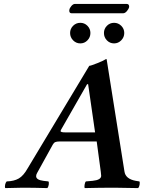

<svg xmlns="http://www.w3.org/2000/svg" viewBox="-20 -961 736 983"><path d="M314 -283.2H466.8L431.2 -529.8H425.8L292 -295.9Q290 -292 290 -290Q290 -283.2 314 -283.2ZM6.8 2Q3.9 -4.9 6.3 -15.9Q8.8 -26.9 14.2 -32.2Q52.2 -33.2 76.4 -47.4Q100.6 -61.5 122.1 -100.1L437 -624Q444.3 -624 478.5 -637.7Q512.7 -651.4 522 -658.2H525.9L617.2 -83Q622.6 -44.9 674.8 -35.2L693.8 -32.2Q696.8 -26.4 694.6 -14.6Q692.4 -2.9 687 2Q606.9 0 565.9 0Q490.2 0 414.1 2Q411.1 -2.4 413.1 -15.1Q415 -27.8 419.9 -32.2L454.1 -35.2Q498 -39.6 498 -61Q498 -68.8 496.1 -81.1L475.1 -236.8H287.1Q270 -236.8 262.7 -233.4Q255.4 -230 250 -220.2L169.9 -75.2Q165 -66.9 165 -59.1Q165 -40 202.1 -35.2L228 -32.2Q231.4 -26.9 229.5 -15.1Q227.5 -3.4 222.2 2Q151.9 0 96.2 0Q79.1 0 6.8 2ZM442.9 -792Q442.9 -770 427.7 -754.4Q412.6 -738.8 391.1 -738.8Q369.6 -738.8 354.2 -754.6Q338.9 -770.5 338.9 -792Q338.9 -813.5 354.2 -828.9Q369.6 -844.2 391.1 -844.2Q412.6 -844.2 427.7 -828.9Q442.9 -813.5 442.9 -792ZM610.8 -893.1H347.2Q339.4 -893.1 336.4 -898.4Q333.5 -903.8 335 -910.2Q336.4 -919.9 345.5 -930.4Q354.5 -940.9 363.8 -940.9H628.9Q635.7 -940.9 638.9 -936Q642.1 -931.2 641.1 -924.8Q638.7 -914.6 629.4 -903.8Q620.1 -893.1 610.8 -893.1ZM512.2 -792Q512.2 -813.5 527.3 -828.9Q542.5 -844.2 564 -844.2Q585.4 -844.2 600.8 -828.9Q616.2 -813.5 616.2 -792Q616.2 -770.5 600.8 -754.6Q585.4 -738.8 564 -738.8Q542.5 -738.8 527.3 -754.4Q512.2 -770 512.2 -792Z"/></svg>

Font: Common Serif SemiBold
Style: Italic
Weight: 600
Italic angle: -12°
Designer: Philipp H. Poll, Khaled Hosny
Foundry: Stefan Peev, Context Ltd.
Version: Version 1.026